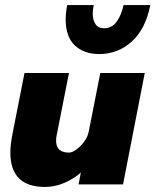

<svg xmlns="http://www.w3.org/2000/svg" viewBox="-20 -730 620 760"><path d="M21 -126Q21 -156 29 -198L77 -441H253L205 -198Q202 -185 202 -173Q202 -126 253 -126Q265 -126 282 -138Q299 -150 313 -169Q327 -188 331 -208L377 -441H553L467 0H291L300 -47Q272 -22 234.5 -6Q197 10 158 10Q21 10 21 -126ZM373 -516Q312 -516 276 -550.5Q240 -585 240 -652Q240 -679 246 -710H351Q347 -688 347 -677Q347 -651 358 -634.5Q369 -618 392 -618Q423 -618 442 -644.5Q461 -671 469 -710H575Q556 -614 501 -565Q446 -516 373 -516Z"/></svg>

Font: Teachers ExtraBold
Style: Italic
Weight: 800
Designer: Alfredo Marco Pradil & Chank Diesel
Version: Version 0.009